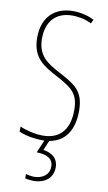

<svg xmlns="http://www.w3.org/2000/svg" viewBox="-104 -774 597 1063"><g transform="rotate(10 194.5 -242.0)"><path d="M273 145C273 100 244 69 189 62L212 7C299 -8 346 -75 346 -185C346 -299 292 -327 201 -376C132 -413 74 -447 74 -545C74 -640 125 -699 219 -699C246 -699 287 -694 326 -674L337 -696C310 -711 264 -724 219 -724C117 -724 47 -663 47 -545C47 -431 113 -395 189 -354C277 -307 319 -280 319 -185C319 -82 272 -16 172 -16C129 -16 77 -28 42 -44V-15C81 2 134 10 172 10C176 10 181 10 185 10L155 81C209 83 248 98 248 145C248 192 210 217 163 217C150 217 131 214 117 210V234C132 238 151 240 163 240C231 240 273 203 273 145Z"/></g></svg>

Font: Noto Sans Gurmukhi UI ExtraCondensed Thin
Style: Regular
Weight: 100
Width: 2
Designer: Jelle Bosma - Monotype Design Team
Foundry: Monotype Imaging Inc.
Version: Version 2.004